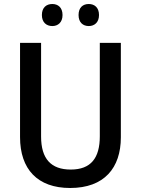

<svg xmlns="http://www.w3.org/2000/svg" viewBox="-20 -928 703 958"><path d="M189 -853C189 -816 212 -798 241 -798C269 -798 292 -816 292 -853C292 -891 269 -908 241 -908C212 -908 189 -891 189 -853ZM372 -853C372 -816 394 -798 423 -798C451 -798 474 -816 474 -853C474 -891 451 -908 423 -908C394 -908 372 -891 372 -853ZM583 -243V-714H478V-248C478 -140 434 -82 333 -82C235 -82 185 -135 185 -247V-714H80V-244C80 -84 167 10 330 10C500 10 583 -90 583 -243Z"/></svg>

Font: Noto Sans Myanmar SemiCondensed Medium
Style: Regular
Weight: 500
Width: 4
Designer: Monotype Design Team
Foundry: Monotype Imaging Inc.
Version: Version 2.107